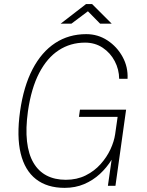

<svg xmlns="http://www.w3.org/2000/svg" viewBox="-20 -898 710 928"><path d="M292.5 10Q208 10 154 -32Q100 -74 80 -156.2Q60 -238.5 77 -360Q94 -480.5 137.5 -563.8Q181 -647 246.8 -690Q312.5 -733 397 -733Q453 -733 499.2 -702.8Q545.5 -672.5 572.5 -623.2Q599.5 -574 596.5 -517H556Q555.5 -562.5 534.5 -602.5Q513.5 -642.5 476.5 -667.2Q439.5 -692 391 -692Q320.5 -692 264 -655.2Q207.5 -618.5 169.2 -544.8Q131 -471 115 -360Q103.5 -277 110.5 -214.8Q117.5 -152.5 141.8 -111.2Q166 -70 205.5 -49.5Q245 -29 298 -29Q351.5 -29 393.8 -50Q436 -71 466 -104.5Q496 -138 513.8 -176.2Q531.5 -214.5 536.5 -249L548.5 -333H361.5L366.5 -368H589.5L538 0H501.5L519.5 -126Q496 -88 462.8 -57.2Q429.5 -26.5 386.8 -8.2Q344 10 292.5 10ZM273 -783.5 396 -878.5H425L520 -783.5H464L405 -843.5L325 -783.5Z"/></svg>

Font: Public Sans Thin
Style: Italic
Weight: 100
Italic angle: -8°
Designer: The Public Sans project authors (U.S. Web Design System). Libre Franklin designed by Pablo Impallari and Rodrigo Fuenzal
Version: Version 2.000